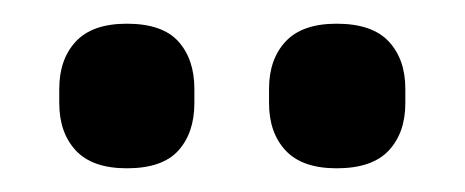

<svg xmlns="http://www.w3.org/2000/svg" viewBox="-20 -709 392 162"><path d="M87 -567Q58 -567 44 -582Q30 -597 30 -622V-634Q30 -659 44 -674Q58 -689 87 -689Q117 -689 130.5 -674Q144 -659 144 -634V-622Q144 -597 130.5 -582Q117 -567 87 -567ZM264 -567Q235 -567 221 -582Q207 -597 207 -622V-634Q207 -659 221 -674Q235 -689 264 -689Q294 -689 308 -674Q322 -659 322 -634V-622Q322 -597 308 -582Q294 -567 264 -567Z"/></svg>

Font: Sofia Sans SemiBold
Style: Regular
Weight: 600
Designer: Botio Nikoltchev, Ani Petrova
Foundry: lettersoup
Version: Version 4.101; ttfautohint (v1.8.4.7-5d5b)